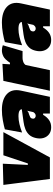

<svg xmlns="http://www.w3.org/2000/svg" viewBox="730 -1288 572 2073"><g transform="rotate(-90 1016.5 -252.0)"><path d="M120 0Q114 -47.5 108 -94.5Q102 -141.5 96 -188.5L84.5 -278.5Q77.5 -334.5 70.2 -391.8Q63 -449 56 -502L285 -508Q283 -468.5 281.2 -427.8Q279.5 -387 277 -342L272 -238H288L376 -502H626Q596 -447 565.5 -390.5Q535 -334 504 -277.5L455 -187.5Q430 -141.5 404.2 -94.2Q378.5 -47 353 0Z M679 14Q634 14 604.2 -8.2Q574.5 -30.5 563.2 -67.8Q552 -105 562 -150Q572 -196.5 597.5 -223.8Q623 -251 658.8 -264.8Q694.5 -278.5 735 -284L872 -303Q875 -314.5 858.2 -326.8Q841.5 -339 797 -339Q757.5 -339 713 -328.5Q668.5 -318 622 -300L656 -486Q696 -497.5 753.2 -507.8Q810.5 -518 866 -518Q980 -518 1037.2 -464Q1094.5 -410 1074 -313Q1068 -285.5 1062.8 -260.2Q1057.5 -235 1052 -211L1047 -187.5Q1038 -145.5 1028.2 -99.2Q1018.5 -53 1007 0H827V-73H813Q788.5 -31 755.5 -8.5Q722.5 14 679 14ZM801 -153Q815.5 -153 824.8 -159.8Q834 -166.5 842 -179L857 -246Q849 -237 840 -232.2Q831 -227.5 813 -223Q801 -219.5 788 -212.5Q775 -205.5 772 -188Q769 -171 779 -162Q789 -153 801 -153Z M1073 0Q1084 -51.5 1094.2 -100.5Q1104.5 -149.5 1118 -213L1128.5 -263Q1141 -322.5 1153.5 -381.2Q1166 -440 1179 -502L1363 -512L1358 -431H1375Q1412 -486.5 1444.2 -502.2Q1476.5 -518 1508 -518Q1539 -518 1564 -508L1501 -295H1425Q1406.5 -295 1385.2 -287.5Q1364 -280 1351 -262L1337.5 -199.5Q1326.5 -146.5 1316.5 -99.8Q1306.5 -53 1295 0Z M1621 14Q1576 14 1546.2 -8.2Q1516.5 -30.5 1505.2 -67.8Q1494 -105 1504 -150Q1514 -196.5 1539.5 -223.8Q1565 -251 1600.8 -264.8Q1636.5 -278.5 1677 -284L1814 -303Q1817 -314.5 1800.2 -326.8Q1783.5 -339 1739 -339Q1699.5 -339 1655 -328.5Q1610.5 -318 1564 -300L1598 -486Q1638 -497.5 1695.2 -507.8Q1752.5 -518 1808 -518Q1922 -518 1979.2 -464Q2036.5 -410 2016 -313Q2010 -285.5 2004.8 -260.2Q1999.5 -235 1994 -211L1989 -187.5Q1980 -145.5 1970.2 -99.2Q1960.5 -53 1949 0H1769V-73H1755Q1730.5 -31 1697.5 -8.5Q1664.5 14 1621 14ZM1743 -153Q1757.5 -153 1766.8 -159.8Q1776 -166.5 1784 -179L1799 -246Q1791 -237 1782 -232.2Q1773 -227.5 1755 -223Q1743 -219.5 1730 -212.5Q1717 -205.5 1714 -188Q1711 -171 1721 -162Q1731 -153 1743 -153Z"/></g></svg>

Font: Commissioner Black
Style: Italic
Weight: 900
Italic angle: -12°
Designer: Kostas Bartsokas
Foundry: Kostas Bartsokas
Version: Version 1.000; ttfautohint (v1.8.3)